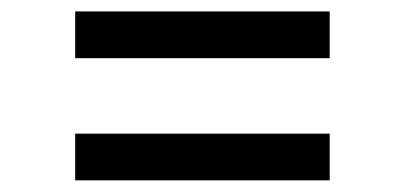

<svg xmlns="http://www.w3.org/2000/svg" viewBox="-20 -451 702 333"><path d="M110.4 -138.2V-219.2H551.8V-138.2ZM110.4 -350.1V-431.2H551.8V-350.1Z"/></svg>

Font: Inter
Style: Regular
Weight: 400
Designer: Rasmus Andersson
Foundry: rsms
Version: Version 4.001;git-9221beed3